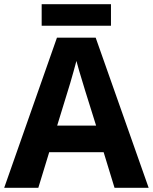

<svg xmlns="http://www.w3.org/2000/svg" viewBox="-20 -897 730 917"><path d="M527 0 475 -170H215L163 0H0L252 -717H437L690 0ZM387 -463Q382 -480 374 -506Q366 -532 358 -559Q350 -586 345 -606Q340 -586 331.5 -556.5Q323 -527 315.5 -500.5Q308 -474 304 -463L253 -297H439ZM510 -877V-774H179V-877Z"/></svg>

Font: Noto Sans Tamil
Style: Bold
Weight: 700
Designer: Jelle Bosma - Monotype Design Team
Foundry: Monotype Imaging Inc.
Version: Version 2.004; ttfautohint (v1.8.4.7-5d5b)